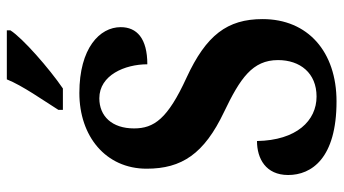

<svg xmlns="http://www.w3.org/2000/svg" viewBox="-236 -734 981 548"><g transform="rotate(-90 254.0 -460.5)"><path d="M214 -784V-771H275C332 -810 419 -886 441 -921V-931H301C283 -886 241 -827 214 -784ZM238 10C380 10 473 -72 473 -201C473 -302 427 -362 306 -418C188 -472 161 -511 161 -568C161 -631 196 -667 247 -667C313 -667 344 -594 344 -530C418 -530 450 -560 450 -606C450 -666 390 -724 262 -724C139 -724 46 -649 46 -532C46 -432 88 -368 208 -311C304 -265 356 -230 356 -157C356 -94 319 -47 252 -47C183 -47 127 -104 125 -217C75 -217 28 -192 28 -128C28 -61 76 10 238 10Z"/></g></svg>

Font: Noto Serif Thai Condensed
Style: Bold
Weight: 700
Width: 3
Designer: Monotype Design Team
Foundry: Monotype Imaging Inc.
Version: Version 2.002